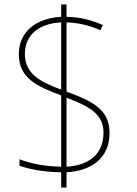

<svg xmlns="http://www.w3.org/2000/svg" viewBox="-20 -779 610 857"><path d="M253 -10V58H277V-10C388 -16 469 -73 469 -186C469 -292 389 -329 277 -370V-679C320 -678 372 -669 428 -644L439 -667C385 -692 330 -703 277 -704V-759H253V-704C145 -698 64 -641 64 -536C64 -428 150 -392 253 -353V-35C180 -36 113 -50 67 -68V-39C109 -25 169 -11 253 -10ZM253 -679V-379C168 -411 91 -445 91 -538C91 -630 163 -675 253 -679ZM277 -35V-343C378 -304 442 -271 442 -187C442 -87 372 -40 277 -35Z"/></svg>

Font: Noto Sans Ethiopic Thin
Style: Regular
Weight: 100
Designer: Monotype Design Team
Foundry: Monotype Imaging Inc.
Version: Version 2.102